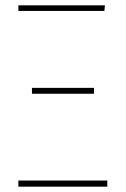

<svg xmlns="http://www.w3.org/2000/svg" viewBox="-20 -701 472 721"><path d="M374 -681 372 -660H49V-681ZM333 -371V-349H100V-371ZM383 -23V0H49V-23Z"/></svg>

Font: Fira Sans Condensed Thin
Style: Regular
Weight: 250
Width: 3
Designer: Carrois Corporate & Edenspiekermann AG
Foundry: Carrois Corporate GbR & Edenspiekermann AG
Version: Version 4.203